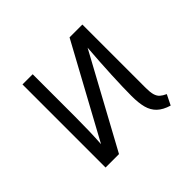

<svg xmlns="http://www.w3.org/2000/svg" viewBox="-132 -703 880 880"><g transform="rotate(-45 307.5 -263.5)"><path d="M494.9 -127.2Q494.9 -99.5 499.7 -82.8Q504.6 -66.2 514.9 -56.9Q525.1 -47.7 543.1 -39.5L518.5 10.3Q481 -1 460 -21Q439 -41 430.8 -71.5Q422.6 -102.1 422.6 -147.7Q422.6 -199.5 426.4 -281Q430.3 -362.6 436.9 -446.7L193.8 0H106.7V-538.5H172.8V-263.6Q172.8 -165.6 167.7 -90.3L411.8 -538.5H494.9Z"/></g></svg>

Font: Fira Code Fixed Light
Style: Regular
Weight: 300
Monospace: yes
Designer: Carrois Corporate, Edenspiekermann AG, Nikita Prokopov
Foundry: Carrois Corporate, Edenspiekermann AG, Nikita Prokopov
Version: Version 5.002